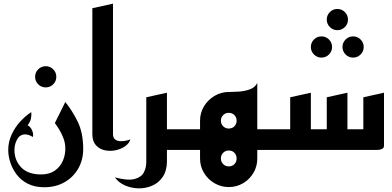

<svg xmlns="http://www.w3.org/2000/svg" viewBox="-20 -820 2145 1050"><path d="M230 -342Q206 -342 189 -359Q172 -376 172 -400Q172 -424 189 -441Q206 -458 230 -458Q254 -458 271 -441Q288 -424 288 -400Q288 -376 271 -359Q254 -342 230 -342Z M222 204Q170 204 132.5 185Q95 166 71.5 135Q48 104 36.5 68.5Q25 33 25 0Q25 -44 43.5 -84Q62 -124 91 -155.5Q120 -187 151 -207Q153 -188 149 -170.5Q145 -153 131 -135Q147 -127 155.5 -107Q164 -87 160 -71Q135 -86 114 -85Q87 -83 73 -56.5Q59 -30 59 0Q59 57 96 95.5Q133 134 205 134Q250 134 280 113Q310 92 324.5 57.5Q339 23 337 -15Q336 -41 326 -66.5Q316 -92 303 -113Q290 -134 280 -147L337 -262Q375 -216 405 -154.5Q435 -93 435 -5Q435 55 407.5 102.5Q380 150 332 177Q284 204 222 204Z M693 -58Q687 -36 664 -20Q641 -4 611 2Q581 8 552 1.5Q523 -5 504 -26.5Q485 -48 485 -87V-775L598 -800V-87Q598 -67 609 -58Q620 -49 636.5 -48Q653 -47 668.5 -50.5Q684 -54 693 -58Z M608 150Q679 169 716 159Q753 149 766.5 123Q780 97 780 67V-288L893 -313V-113H1013V0H893V60Q893 113 870.5 146.5Q848 180 812 195.5Q776 211 736.5 210Q697 209 662.5 193.5Q628 178 608 150Z M1074 47V0H973V-113H1074V-160Q1074 -203 1095.5 -238.5Q1117 -274 1153 -295.5Q1189 -317 1231 -317Q1233 -317 1236 -317Q1255 -317 1286 -319Q1317 -321 1345.5 -331Q1374 -341 1387 -366V-113H1500V0H1387V47Q1387 90 1366 125.5Q1345 161 1309.5 182Q1274 203 1231 203Q1189 203 1153 182Q1117 161 1095.5 125.5Q1074 90 1074 47ZM1231 90Q1250 90 1262 77.5Q1274 65 1274 47Q1274 28 1262 15.5Q1250 3 1231 3Q1213 3 1200.5 15.5Q1188 28 1188 47Q1188 65 1200.5 77.5Q1213 90 1231 90ZM1231 -117Q1250 -117 1262 -129.5Q1274 -142 1274 -160Q1274 -178 1262 -190.5Q1250 -203 1231 -203Q1213 -203 1200.5 -190.5Q1188 -178 1188 -160Q1188 -142 1200.5 -129.5Q1213 -117 1231 -117Z M1825 -655Q1801 -655 1784 -672Q1767 -689 1767 -713Q1767 -737 1784 -754Q1801 -771 1825 -771Q1849 -771 1866 -754Q1883 -737 1883 -713Q1883 -689 1866 -672Q1849 -655 1825 -655ZM1911 -505Q1887 -505 1870 -522Q1853 -539 1853 -563Q1853 -587 1870 -604Q1887 -621 1911 -621Q1935 -621 1952 -604Q1969 -587 1969 -563Q1969 -539 1952 -522Q1935 -505 1911 -505ZM1738 -505Q1714 -505 1697 -522Q1680 -539 1680 -563Q1680 -587 1697 -604Q1714 -621 1738 -621Q1762 -621 1779 -604Q1796 -587 1796 -563Q1796 -539 1779 -522Q1762 -505 1738 -505Z M1460 0V-113H1567V-288L1680 -313V-113H1767V-288L1880 -313V-113H1967V-288L2080 -313V-23Q2080 -11 2070 -6Q2060 -1 2050 -0.5Q2040 0 2040 0Z"/></svg>

Font: Reem Kufi Medium
Style: Regular
Weight: 500
Designer: Khaled Hosny
Version: Version 1.001